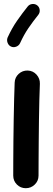

<svg xmlns="http://www.w3.org/2000/svg" viewBox="-20 -901 272 985"><path d="M122.6 -539.1Q149.4 -538.1 167.5 -518.1Q185.5 -498 184.6 -471.2Q183.1 -437.5 181.9 -389.4Q180.7 -341.3 179.9 -286.6Q179.2 -231.9 178.7 -177.7Q178.2 -123.5 178 -77.1Q177.7 -30.8 177.7 0Q177.7 26.9 158.4 45.7Q139.2 64.5 112.3 64.5Q85.4 64.5 66.7 45.7Q47.9 26.9 47.9 0Q47.9 -31.2 48.1 -77.6Q48.3 -124 48.8 -178.5Q49.3 -232.9 50.3 -288.1Q51.3 -343.3 52.5 -392.6Q53.7 -441.9 55.2 -477.1Q56.2 -503.9 75.9 -522Q95.7 -540 122.6 -539.1ZM170.9 -873.5Q182.1 -864.7 183.6 -850.3Q185.1 -835.9 176.3 -824.7Q148.9 -790.5 126 -757.1Q103 -723.6 83 -679.7Q77.1 -667 63.2 -661.6Q49.3 -656.2 36.6 -662.1Q24.4 -667.5 19 -681.4Q13.7 -695.3 19 -708.5Q42 -758.3 68.4 -795.9Q94.7 -833.5 122.1 -867.7Q130.9 -878.9 145.5 -880.4Q160.2 -881.8 170.9 -873.5Z"/></svg>

Font: Mikhak-FD Bold
Style: Regular
Weight: 700
Designer: Amin Abedi
Version: Version 3.3